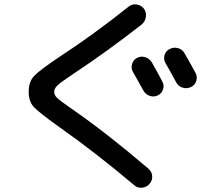

<svg xmlns="http://www.w3.org/2000/svg" viewBox="-20 -813 1040 905"><path d="M695.3 -519.5Q729.5 -460 745.1 -428.7Q754.9 -411.1 748.5 -391.6Q742.2 -372.1 723.6 -363.3Q705.1 -354.5 685.5 -361.3Q666 -368.2 656.2 -385.7Q621.1 -449.2 606.4 -474.6Q596.7 -491.2 602.5 -511.2Q608.4 -531.2 626 -540Q644.5 -549.8 664.6 -543.5Q684.6 -537.1 695.3 -519.5ZM810.5 -424.8Q794.9 -455.1 760.7 -514.6Q750 -532.2 755.4 -552.2Q760.7 -572.3 779.8 -582Q798.8 -591.8 819.8 -585.9Q840.8 -580.1 850.6 -560.5Q884.8 -501 901.4 -469.7Q911.1 -452.1 905.3 -432.1Q899.4 -412.1 880.4 -402.8Q861.3 -393.6 840.8 -399.9Q820.3 -406.2 810.5 -424.8ZM255.9 -216.8Q161.1 -284.2 138.2 -310.1Q115.2 -335.9 115.2 -379.9Q115.2 -426.8 140.1 -454.1Q165 -481.4 261.7 -545.9Q418.9 -648.4 586.9 -782.2Q602.5 -794.9 623.5 -792Q644.5 -789.1 658.2 -772.5Q670.9 -754.9 667.5 -732.9Q664.1 -710.9 647.5 -697.3Q482.4 -568.4 327.1 -465.8Q268.6 -426.8 252 -411.6Q235.4 -396.5 235.4 -379.9Q235.4 -365.2 248.5 -352.1Q261.7 -338.9 318.4 -299.8Q487.3 -182.6 678.7 -18.6Q695.3 -4.9 697.3 16.1Q699.2 37.1 684.6 53.7Q671.9 69.3 649.9 71.8Q627.9 74.2 612.3 59.6Q431.6 -92.8 255.9 -216.8Z"/></svg>

Font: Rounded Mgen+ 1m medium
Style: Regular
Weight: 500
Designer: [Source Han Sans]
Ryoko NISHIZUKA  (kana & ideographs); Paul D. Hunt (Latin, Greek & Cyrillic); Wenlong ZHANG  (bopomofo
Version: Version 1.059.20150602